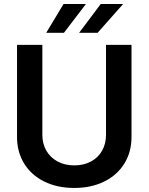

<svg xmlns="http://www.w3.org/2000/svg" viewBox="-20 -932 745 963"><path d="M639.6 -707V-245.1Q639.6 -169.9 603.8 -111.8Q567.9 -53.7 502.7 -21.5Q437.5 10.7 352.5 10.7Q267.1 10.7 201.9 -21.5Q136.7 -53.7 101.1 -111.8Q65.4 -169.9 65.4 -245.1V-707H192.4V-255.9Q192.4 -211.4 212.2 -176.8Q231.9 -142.1 268.3 -122.3Q304.7 -102.5 352.5 -102.5Q400.4 -102.5 436.5 -122.1Q472.7 -141.6 492.2 -176.5Q511.7 -211.4 511.7 -255.9V-707ZM485.4 -912.1H597.7L469.7 -767.6H377ZM298.8 -912.1H411.1L300.8 -767.6H211.9Z"/></svg>

Font: Pretendard Std SemiBold
Style: Regular
Weight: 600
Designer: Base glyphs from Inter by Rasmus Andersson; Hangeul glyphs from Noto Sans CJK(Source Han Sans) by Jang Soo-young and Kan
Foundry: Kil Hyung-jin
Version: Version 1.309